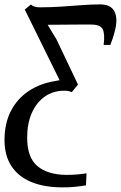

<svg xmlns="http://www.w3.org/2000/svg" viewBox="-55 -584 536 852"><path d="M223.5 247.5Q142 247.5 84.2 223.8Q26.5 200 -4.2 153.2Q-35 106.5 -35 37.5Q-35 -37 -6.2 -92.2Q22.5 -147.5 73.8 -181Q125 -214.5 191 -224.5Q197.5 -226 201.8 -226.8Q206 -227.5 209.5 -228L55 -541.5L82 -564Q90 -557 100 -554.2Q110 -551.5 123 -551.5Q171.5 -551.5 218 -554.8Q264.5 -558 308 -561.2Q351.5 -564.5 389 -564.5Q436 -564.5 452.2 -534.5Q468.5 -504.5 456 -452Q450.5 -429 445 -413Q439.5 -397 434.5 -384.5H405Q411 -433.5 400.8 -454.2Q390.5 -475 350 -475Q322 -475 290 -475Q258 -475 224 -474.5Q190 -474 156.5 -474L195.5 -409.5L291 -209L263.5 -175Q255.5 -178.5 248 -180Q240.5 -181.5 230.5 -181.5Q181 -181.5 144 -155.5Q107 -129.5 86.2 -82.8Q65.5 -36 65.5 26.5Q65.5 115 111.2 153.2Q157 191.5 240 192Q265 192 286.2 190.2Q307.5 188.5 329 185L326.5 238.5Q303 242.5 277.8 245Q252.5 247.5 223.5 247.5Z"/></svg>

Font: Merriweather 24pt
Style: Italic
Weight: 400
Italic angle: -7.8°
Designer: Eben Sorkin
Foundry: Eben Sorkin
Version: Version 2.101